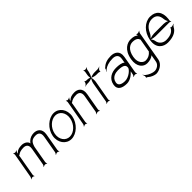

<svg xmlns="http://www.w3.org/2000/svg" viewBox="142 -1545 2736 2736"><g transform="rotate(-45 1509.5 -177.0)"><path d="M17 9 20 12C26 7 42 0 53 0C63 0 77 7 81 12L84 9C80 4 76 -11 78 -22L132 -329C133 -332 134 -344 134 -350C138 -351 144 -354 147 -356C171 -376 208 -388 258 -388C299 -388 347 -370 332 -286L286 -23C284 -12 274 4 267 10L270 13C277 7 294 0 305 0C316 0 331 7 336 13L339 10C334 4 330 -12 332 -23L377 -280C377 -281 381 -288 380 -288L376 -286L380 -291C400 -359 429 -388 503 -388C544 -388 592 -370 577 -286L531 -23C529 -12 519 4 512 10L515 13C522 7 539 0 550 0C561 0 576 7 581 13L584 10C579 4 575 -12 577 -23L623 -286C642 -396 572 -432 511 -432C466 -432 424 -416 393 -385C386 -379 377 -368 372 -359C365 -408 310 -432 266 -432C214 -432 176 -420 153 -395C150 -392 146 -387 142 -383L145 -400C147 -410 156 -425 162 -430L159 -433C153 -428 137 -421 127 -421C116 -421 102 -428 98 -433L95 -430C99 -425 104 -410 102 -400L35 -22C33 -11 23 4 17 9Z M714 -211C732 -312 817 -391 902 -391C987 -391 1042 -311 1024 -211C1006 -111 923 -30 838 -30C753 -30 696 -110 714 -211ZM672 -211C650 -89 726 11 831 11C935 11 1044 -88 1066 -211C1088 -334 1013 -432 909 -432C804 -432 694 -333 672 -211Z M1079 9 1082 12C1088 7 1104 0 1115 0C1125 0 1139 7 1143 12L1146 9C1142 4 1138 -11 1140 -22L1194 -329C1195 -332 1196 -344 1196 -350C1200 -351 1206 -354 1209 -356C1233 -376 1270 -388 1320 -388C1361 -388 1409 -370 1394 -286L1348 -23C1346 -12 1336 4 1329 10L1332 13C1339 7 1356 0 1367 0C1378 0 1393 7 1398 13L1401 10C1396 4 1392 -12 1394 -23L1440 -286C1459 -396 1389 -432 1328 -432C1276 -432 1238 -420 1215 -395C1212 -392 1208 -387 1204 -383L1207 -400C1209 -410 1218 -425 1224 -430L1221 -433C1215 -428 1199 -421 1189 -421C1178 -421 1164 -428 1160 -433L1157 -430C1161 -425 1166 -410 1164 -400L1097 -22C1095 -11 1085 4 1079 9Z M1498 -378 1499 -375C1509 -380 1527 -387 1541 -387H1568C1586 -387 1615 -393 1635 -402L1634 -401L1635 -399L1637 -400C1625 -382 1613 -354 1610 -336L1555 -22C1553 -11 1543 4 1537 9L1540 12C1546 7 1562 0 1573 0C1583 0 1597 7 1601 12L1604 9C1600 4 1596 -11 1598 -22L1651 -322C1655 -347 1653 -384 1645 -407C1646 -407 1646 -408 1647 -408C1668 -396 1703 -387 1727 -387H1768C1777 -387 1793 -381 1795 -375L1799 -377C1796 -383 1801 -401 1806 -409C1814 -421 1830 -434 1839 -439L1838 -442C1828 -437 1810 -430 1796 -430H1730C1708 -430 1673 -422 1650 -411L1648 -414C1663 -435 1676 -468 1680 -490L1687 -529C1689 -539 1699 -554 1705 -559L1702 -562C1696 -557 1680 -550 1670 -550C1659 -550 1645 -557 1641 -562L1638 -559C1642 -554 1646 -539 1644 -529L1634 -471C1632 -457 1632 -435 1636 -420L1635 -419C1621 -426 1600 -430 1586 -430H1569C1560 -430 1544 -436 1542 -442L1538 -440C1541 -434 1536 -416 1531 -409C1523 -396 1507 -383 1498 -378ZM1644 -409H1645L1644 -408Z M1846 -113C1861 -200 1945 -215 1990 -215C2112 -215 2125 -177 2118 -136C2113 -106 2034 -34 1955 -34C1887 -34 1836 -57 1846 -113ZM1800 -113C1784 -20 1859 11 1947 11C2014 11 2070 -33 2109 -76C2106 -67 2104 -57 2103 -49L2098 -23C2096 -12 2086 4 2079 10L2082 13C2089 7 2106 0 2117 0C2128 0 2143 7 2148 13L2151 10C2146 4 2142 -12 2144 -23L2190 -286C2209 -396 2134 -432 2062 -432C1987 -432 1933 -412 1895 -375C1894 -373 1886 -367 1885 -369L1882 -366C1883 -365 1879 -350 1877 -347C1872 -335 1865 -323 1858 -315L1861 -313C1865 -319 1874 -329 1882 -336C1920 -367 1978 -388 2054 -388C2102 -388 2159 -370 2144 -286L2133 -224C2115 -250 2048 -259 1995 -259C1908 -259 1819 -220 1800 -113Z M2280 -195C2302 -321 2372 -354 2421 -354C2493 -354 2516 -324 2523 -303C2524 -302 2525 -298 2527 -296C2526 -293 2524 -283 2524 -281L2494 -111C2493 -108 2491 -96 2491 -92L2484 -86C2466 -62 2427 -33 2368 -33C2330 -33 2259 -77 2280 -195ZM2234 -195C2210 -57 2283 11 2357 11C2408 11 2451 -3 2480 -28C2478 -22 2477 -15 2476 -10L2460 82C2450 136 2394 164 2353 164C2317 164 2258 142 2218 109C2208 101 2199 86 2194 78L2191 80C2195 89 2202 103 2204 116C2204 121 2202 142 2199 144L2201 147C2204 144 2218 151 2221 154C2258 189 2314 208 2345 208C2407 207 2492 162 2506 82L2584 -365C2586 -376 2596 -392 2603 -398L2601 -401C2594 -395 2576 -388 2565 -388H2554C2548 -388 2542 -392 2540 -395L2536 -392C2538 -389 2541 -382 2540 -377L2538 -365C2519 -388 2481 -399 2429 -399C2363 -399 2263 -358 2234 -195Z M2640 -205C2658 -222 2680 -250 2690 -273C2723 -347 2776 -390 2850 -390C2926 -390 2962 -344 2968 -271C2970 -249 2979 -222 2991 -206C2972 -215 2941 -222 2918 -222H2724C2700 -222 2664 -215 2640 -205ZM2618 -197C2592 -47 2687 11 2775 11C2901 11 2961 -37 2987 -89C2994 -102 3009 -116 3019 -122L3017 -125C3007 -119 2986 -112 2973 -112H2962C2958 -112 2950 -116 2949 -119L2945 -118C2946 -114 2944 -103 2941 -99C2923 -72 2888 -32 2783 -32C2728 -32 2673 -65 2662 -132C2659 -153 2646 -179 2634 -194C2654 -185 2689 -179 2712 -179H2988C2998 -179 3011 -172 3015 -167L3019 -170C3015 -175 3010 -190 3012 -201L3016 -222C3031 -361 2967 -432 2853 -432C2745 -432 2643 -336 2618 -197Z"/></g></svg>

Font: Armata Saber
Style: RgIta
Weight: 400
Designer: Jasper
Foundry: Cannot Into Space Fonts
Version: Version 0.970